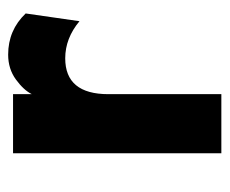

<svg xmlns="http://www.w3.org/2000/svg" viewBox="-66 -497 563 471"><g transform="rotate(-90 215.5 -261.5)"><path d="M75 0V-511H220V-465Q230 -485 256 -504Q282 -523 317 -523Q377 -523 418 -480L399 -348Q357 -383 308 -383Q220 -383 220 -277V0Z"/></g></svg>

Font: Overpass Heavy
Style: Regular
Weight: 900
Designer: Delve Withrington, Thomas Jockin
Foundry: Delve Fonts
Version: Version 3.000;DELV;Overpass